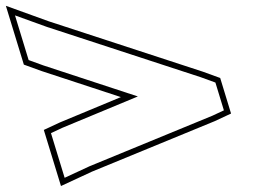

<svg xmlns="http://www.w3.org/2000/svg" viewBox="-256 -686 879 649"><path d="M-109.7 -465 -159.2 -483 -205.3 -634 -97.4 -595 422.6 -425 472.1 -407 500.8 -313 462.3 -295 46.6 -124 -37.5 -85 -83.7 -236 -45.2 -254 210 -360ZM-116.2 -446.1 152.6 -357.8 -53.2 -272.3 -107.9 -246.8 -49.9 -57.2 54.6 -105.7 470.4 -276.7 525 -302.2 488.3 -422.4 429.1 -443.9 -90.9 -613.9 -236.2 -666.4 -175.4 -467.6Z"/></svg>

Font: Nordica Plus
Style: NordicaClassicRgExtOpOblOl
Weight: 500
Version: Version 1.01